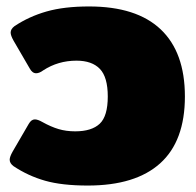

<svg xmlns="http://www.w3.org/2000/svg" viewBox="-20 -560 608 595"><path d="M22 -45Q10 -54 10 -65Q10 -74 19 -90L69 -176Q77 -190 88 -190Q97 -190 111 -182Q138 -167 161.5 -160Q185 -153 213 -153Q264 -153 289 -176.5Q314 -200 314 -261Q314 -321 289.5 -346.5Q265 -372 217 -372Q160 -372 114 -342Q102 -333 92 -333Q80 -333 72 -348L22 -434Q13 -450 13 -459Q13 -470 25 -479Q70 -509 124.5 -524.5Q179 -540 256 -540Q403 -540 478 -469Q553 -398 553 -261Q553 -123 476.5 -54Q400 15 252 15Q172 15 119.5 0Q67 -15 22 -45Z"/></svg>

Font: Mitr
Style: Bold
Weight: 700
Designer: Thanarat Vachiruckul
Foundry: Cadson Demak
Version: Version 1.002